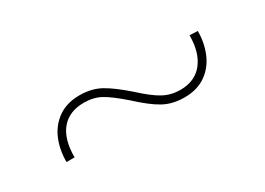

<svg xmlns="http://www.w3.org/2000/svg" viewBox="-18 -570 768 557"><g transform="rotate(-30 366.0 -291.0)"><path d="M496 -212Q456 -212 426 -228.5Q396 -245 354 -284Q314 -319 290 -332Q266 -345 234 -345Q185 -345 158.5 -313.5Q132 -282 132 -221H105Q105 -263 119.5 -296.5Q134 -330 163 -350Q192 -370 234 -370Q274 -370 304 -353.5Q334 -337 377 -299Q415 -264 440.5 -250.5Q466 -237 496 -237Q545 -237 571.5 -270Q598 -303 598 -361L625 -360Q625 -320 610.5 -286Q596 -252 567 -232Q538 -212 496 -212Z"/></g></svg>

Font: FreesentationVF
Style: Regular
Weight: 400
Designer: glyphs from Roboto by Christian Robertson / Hangul glyphs from Noto Sans CJK(Source Han Sans) by Jang Soo-young and Kang
Foundry: PT&
Version: Version 2.001;Glyphs 3.3.1 (3343)